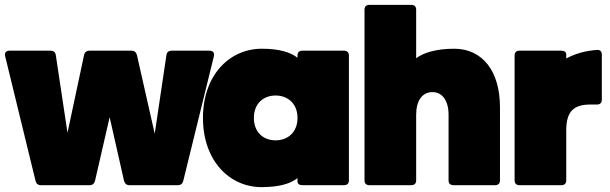

<svg xmlns="http://www.w3.org/2000/svg" viewBox="-35 -760 2502 788"><path d="M-14 -530 111 -17C114 -6 121 0 133 0H333C345 0 352 -7 355 -18L415 -279L474 -18C477 -7 484 0 496 0H695C707 0 714 -6 717 -17L843 -530C846 -543 839 -552 825 -552H670C658 -552 650 -547 648 -534L600 -211L527 -534C524 -545 517 -552 505 -552H332C320 -552 312 -545 310 -534L242 -215L194 -534C192 -547 184 -552 172 -552H4C-10 -552 -17 -543 -14 -530Z M1038 8C1113 8 1158 -7 1186 -29V-15C1186 -6 1193 0 1206 0H1377C1390 0 1397 -7 1397 -20V-532C1397 -545 1390 -552 1377 -552H1206C1193 -552 1186 -545 1186 -532V-523C1158 -545 1113 -560 1039 -560C909 -560 798 -454 798 -276C798 -98 909 8 1038 8ZM1007 -276C1007 -335 1046 -368 1096 -368C1146 -368 1186 -335 1186 -276C1186 -217 1146 -184 1096 -184C1046 -184 1007 -217 1007 -276Z M1461 -720V-20C1461 -7 1468 0 1481 0H1653C1666 0 1673 -7 1673 -20V-289C1673 -347 1698 -382 1740 -382C1780 -382 1806 -347 1806 -289V-20C1806 -7 1813 0 1826 0H1997C2010 0 2017 -7 2017 -20V-320C2017 -467 1946 -560 1829 -560C1754 -560 1702 -543 1673 -521V-720C1673 -733 1666 -740 1653 -740H1481C1468 -740 1461 -733 1461 -720Z M2077 -532V-20C2077 -7 2084 0 2097 0H2269C2282 0 2289 -7 2289 -20V-226C2289 -307 2324 -331 2389 -331H2415C2428 -331 2435 -338 2435 -351V-536C2435 -549 2428 -556 2415 -555C2367 -552 2324 -539 2289 -520V-536C2289 -546 2282 -552 2269 -552H2097C2084 -552 2077 -545 2077 -532Z"/></svg>

Font: Malmofest Black-Rounded
Style: Regular
Weight: 800
Designer: Jonny Pinhorn (Poppins), Kolossal
Version: Version 1.004;Glyphs 3.1.2 (3151)